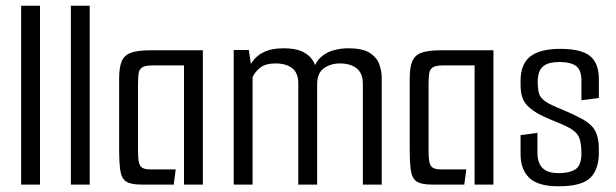

<svg xmlns="http://www.w3.org/2000/svg" viewBox="-20 -646 2157 672"><path d="M54 -626H120V0H54Z M228 -626H294V0H228Z M474 0Q437 0 421 -11Q405 -22 401 -49.5Q397 -77 397 -128V-371Q397 -410 406 -431.5Q415 -453 438.5 -461.5Q462 -470 507 -470H690V0H624V-417H513Q488 -417 477.5 -410Q467 -403 465 -388.5Q463 -374 463 -348V-121Q463 -93 466 -78.5Q469 -64 478.5 -58.5Q488 -53 508 -53H595L588 0Z M798 0V-471H851L858 -422Q874 -449 902 -463Q930 -477 972 -477Q1013 -477 1037 -466Q1061 -455 1073 -437Q1085 -419 1088 -399L1073 -387Q1080 -423 1099.5 -442.5Q1119 -462 1145.5 -469.5Q1172 -477 1198 -477Q1249 -477 1274 -461Q1299 -445 1307.5 -421Q1316 -397 1316 -375V0H1250V-352Q1250 -390 1228 -407Q1206 -424 1170 -424Q1137 -424 1113.5 -407Q1090 -390 1090 -352V0H1024V-354Q1024 -391 1002.5 -407.5Q981 -424 944 -424Q911 -424 892.5 -410.5Q874 -397 864 -376V0Z M1491 0Q1454 0 1438 -11Q1422 -22 1418 -49.5Q1414 -77 1414 -128V-371Q1414 -410 1423 -431.5Q1432 -453 1455.5 -461.5Q1479 -470 1524 -470H1707V0H1641V-417H1530Q1505 -417 1494.5 -410Q1484 -403 1482 -388.5Q1480 -374 1480 -348V-121Q1480 -93 1483 -78.5Q1486 -64 1495.5 -58.5Q1505 -53 1525 -53H1612L1605 0Z M1935 6Q1863 6 1832.5 -23.5Q1802 -53 1802 -106V-173L1861 -181V-109Q1861 -92 1867 -76Q1873 -60 1889 -50Q1905 -40 1936 -40Q1973 -40 1994 -53.5Q2015 -67 2015 -109Q2015 -150 2004.5 -169.5Q1994 -189 1962 -204Q1954 -208 1941 -213.5Q1928 -219 1913 -225Q1898 -231 1885.5 -237Q1873 -243 1867 -246Q1841 -261 1827 -275Q1813 -289 1807.5 -307Q1802 -325 1802 -350V-364Q1802 -421 1835.5 -448Q1869 -475 1941 -475Q2014 -475 2045 -450Q2076 -425 2076 -369V-303L2015 -295V-363Q2015 -402 1995.5 -415.5Q1976 -429 1939 -429Q1904 -429 1887.5 -418.5Q1871 -408 1866.5 -392Q1862 -376 1862 -361Q1862 -326 1869.5 -311.5Q1877 -297 1900 -284Q1911 -278 1928.5 -270.5Q1946 -263 1965 -255Q1984 -247 2001 -238Q2044 -218 2060 -193.5Q2076 -169 2076 -123V-112Q2076 -53 2046 -23.5Q2016 6 1935 6Z"/></svg>

Font: Smooch Sans Thin Medium
Style: Regular
Weight: 500
Version: Version 1.010